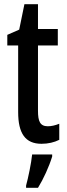

<svg xmlns="http://www.w3.org/2000/svg" viewBox="-20 -679 320 920"><path d="M209 -74C172 -74 162 -98 162 -148V-461H257V-540H162V-659H97L72 -537L15 -512V-461H67V-142C67 -40 101 10 179 10C211 10 240 3 264 -9V-86C244 -78 226 -74 209 -74ZM230 71V61H134C130 102 115 174 105 210V221H162C188 179 215 120 230 71Z"/></svg>

Font: Noto Sans Malayalam ExtraCondensed Medium
Style: Regular
Weight: 500
Width: 2
Designer: Jelle Bosma - Monotype Design Team
Foundry: Monotype Imaging Inc.
Version: Version 2.104